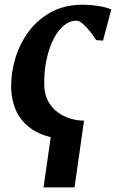

<svg xmlns="http://www.w3.org/2000/svg" viewBox="-20 -584 501 818"><path d="M285.5 10Q205.5 10 147.8 -16Q90 -42 59.2 -92.5Q28.5 -143 27.5 -214.5Q27 -275.5 45.8 -337Q64.5 -398.5 102.5 -450Q140.5 -501.5 198.5 -532.8Q256.5 -564 333.5 -564Q362.5 -564 396.5 -559Q430.5 -554 454 -543.5L419 -411L390 -413Q378.5 -431 363.2 -450.2Q348 -469.5 332.8 -482.8Q317.5 -496 304.5 -496Q278 -496 253.2 -476.2Q228.5 -456.5 209.2 -419.8Q190 -383 178.8 -332.8Q167.5 -282.5 168.5 -221.5Q169.5 -181.5 185.2 -152.8Q201 -124 226.2 -105.5Q251.5 -87 280.8 -78.5Q310 -70 338 -70ZM203.5 -51.5 338 -70 297.5 214.5H165.5Z"/></svg>

Font: Merriweather 28pt
Style: Bold Italic
Weight: 700
Italic angle: -7.8°
Version: Version 2.101